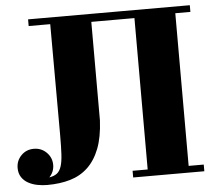

<svg xmlns="http://www.w3.org/2000/svg" viewBox="-82 -768 988 887"><g transform="rotate(-5 412.5 -324.0)"><path d="M180 -678H80V-709H830V-678H760V30H830V61H500V30H570V-672H370V-215Q366 -137 345.5 -84.5Q325 -32 290.5 0.5Q256 33 208.5 47Q161 61 102 61Q79 61 56 56.5Q33 52 14 41.5Q-5 31 -16.5 13.5Q-28 -4 -28 -29Q-28 -63 -4.5 -87Q19 -111 54 -111Q89 -111 113 -87Q137 -63 137 -29Q137 -13 131 1.5Q125 16 114 27Q137 23 150 13Q163 3 170 -18Q177 -39 179 -74Q181 -109 181 -163Z"/></g></svg>

Font: Cafe24 ClassicType
Style: Regular
Weight: 400
Designer: Cafe24 thkim, hmlim, mnelim & 4IR
Foundry: Cafe24
Version: Version 1.000